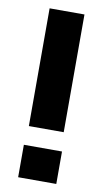

<svg xmlns="http://www.w3.org/2000/svg" viewBox="-80 -720 414 760"><g transform="rotate(10 126.5 -340.0)"><path d="M49.7 -130.4H203V0H49.7ZM56.3 -680H196.4V-206.8H56.3Z"/></g></svg>

Font: TASA Orbiter VF Text
Style: Regular
Weight: 400
Designer: Weizhong Zhang
Foundry: 本地遙控
Version: Version 1.001;Glyphs 3.2 (3192)